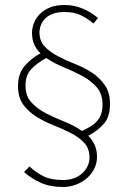

<svg xmlns="http://www.w3.org/2000/svg" viewBox="-20 -700 512 768"><path d="M82 -358Q82 -316 105.5 -290.5Q129 -265 163.5 -247Q198 -229 237.5 -213.5Q277 -198 308 -176Q327 -185 342.5 -194.5Q358 -204 368.5 -216Q379 -228 384.5 -244Q390 -260 390 -282Q390 -325 366.5 -351.5Q343 -378 308.5 -396.5Q274 -415 235 -431Q196 -447 165 -468Q128 -448 105 -423.5Q82 -399 82 -358ZM232 48Q181 48 143 31Q105 14 76 -12L98 -34Q124 -10 154 5Q184 20 232 20Q280 20 309 -7Q338 -34 338 -70Q338 -106 317 -128.5Q296 -151 264 -167.5Q232 -184 195 -198.5Q158 -213 126 -233Q94 -253 73 -281.5Q52 -310 52 -356Q52 -405 78 -435.5Q104 -466 142 -487Q126 -502 117 -522Q108 -542 108 -568Q108 -587 115.5 -607Q123 -627 139 -643.5Q155 -660 179.5 -670Q204 -680 238 -680Q277 -680 311 -665.5Q345 -651 372 -628L354 -606Q330 -626 303.5 -639Q277 -652 238 -652Q211 -652 192 -645Q173 -638 161 -626Q149 -614 143.5 -599.5Q138 -585 138 -570Q138 -535 159 -513.5Q180 -492 211 -475.5Q242 -459 279 -444.5Q316 -430 347 -410Q378 -390 399 -360Q420 -330 420 -284Q420 -233 395.5 -205Q371 -177 333 -157Q349 -141 358.5 -120.5Q368 -100 368 -72Q368 -46 356.5 -24Q345 -2 326 14Q307 30 282.5 39Q258 48 232 48Z"/></svg>

Font: TypoPRO Source Sans Pro
Style: Regular
Weight: 200
Designer: Paul D. Hunt
Foundry: Adobe Systems Incorporated
Version: Version 2.020;PS 2.000;hotconv 1.0.86;makeotf.lib2.5.63406